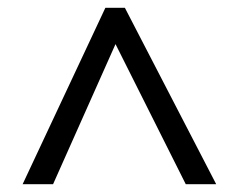

<svg xmlns="http://www.w3.org/2000/svg" viewBox="-20 -739 612 492"><path d="M38 -267 250 -719H300L534 -267H456L276 -626L116 -267Z"/></svg>

Font: Noto Sans Pau Cin Hau
Style: Regular
Weight: 400
Designer: Monotype Design Team
Foundry: Monotype Imaging Inc.
Version: Version 2.002; ttfautohint (v1.8.4.7-5d5b)